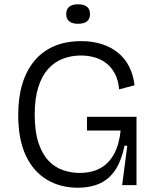

<svg xmlns="http://www.w3.org/2000/svg" viewBox="-20 -864 726 896"><path d="M342 12Q262 12 199 -25.5Q136 -63 100.5 -138Q65 -213 65 -328Q65 -408 84 -471.5Q103 -535 140.5 -580Q178 -625 232.5 -648.5Q287 -672 359 -672Q411 -672 454 -658.5Q497 -645 529.5 -619Q562 -593 582 -554.5Q602 -516 608 -466L536 -447Q532 -491 515.5 -521.5Q499 -552 474 -570.5Q449 -589 419 -597Q389 -605 358 -605Q312 -605 272.5 -589.5Q233 -574 204 -541.5Q175 -509 158.5 -456.5Q142 -404 142 -329Q142 -250 159.5 -197.5Q177 -145 206.5 -114Q236 -83 274 -70Q312 -57 351 -57Q407 -57 447 -78.5Q487 -100 511.5 -144Q536 -188 543 -255H386V-319H617V-226V0H550L574 -184H561Q548 -118 520.5 -74.5Q493 -31 449 -9.5Q405 12 342 12ZM344 -753Q317 -753 303 -764.5Q289 -776 289 -798Q289 -821 303 -832.5Q317 -844 344 -844Q372 -844 386 -832.5Q400 -821 400 -798Q400 -776 386 -764.5Q372 -753 344 -753Z"/></svg>

Font: Bricolage Grotesque Light
Style: Regular
Weight: 300
Designer: Mathieu Triay
Foundry: Atelier Triay
Version: Version 1.000;gftools[0.9.30]